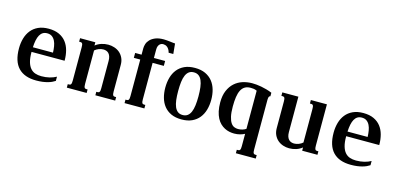

<svg xmlns="http://www.w3.org/2000/svg" viewBox="-78 -1237 4030 1945"><g transform="rotate(15 1937.0 -264.5)"><path d="M292 -529.3Q356.9 -529.3 402.3 -508.1Q447.8 -486.8 476.1 -450.2Q504.4 -413.6 517.3 -364.7Q530.3 -315.9 530.3 -260.3V-257.3H183.6V-253.9Q183.6 -193.4 195.1 -153.3Q206.5 -113.3 227.3 -89.1Q248 -64.9 277.3 -54.9Q306.6 -44.9 342.8 -44.9Q388.7 -44.9 428.2 -54.7Q467.8 -64.5 497.6 -81.5V-37.1Q482.9 -27.3 464.4 -18.8Q445.8 -10.3 421.9 -3.7Q397.9 2.9 368.7 6.8Q339.4 10.7 303.2 10.7Q179.2 10.7 115.2 -56.4Q51.3 -123.5 51.3 -259.3Q51.3 -315.4 65.4 -364.7Q79.6 -414.1 108.9 -450.7Q138.2 -487.3 183.6 -508.3Q229 -529.3 292 -529.3ZM395.5 -306.2Q394.5 -339.8 389.4 -371.1Q384.3 -402.3 372.3 -426.8Q360.4 -451.2 340.3 -465.8Q320.3 -480.5 289.6 -480.5Q262.7 -480.5 243.9 -469Q225.1 -457.5 212.6 -435.3Q200.2 -413.1 193.4 -380.6Q186.5 -348.1 184.6 -306.2Z M791.5 -85Q791.5 -69.8 793 -60.5Q794.4 -51.3 797.9 -45.9Q801.3 -40.5 805.9 -38.6Q810.5 -36.6 817.4 -36.6H830.6V0H622.6V-36.6H636.2Q642.6 -36.6 647.5 -38.6Q652.3 -40.5 655.8 -45.9Q659.2 -51.3 660.6 -60.5Q662.1 -69.8 662.1 -85V-433.6Q662.1 -448.7 660.6 -458Q659.2 -467.3 655.8 -472.7Q652.3 -478 647.5 -480Q642.6 -481.9 636.2 -481.9H622.6V-518.6H782.7V-484.4Q810.5 -506.8 845.5 -518.1Q880.4 -529.3 917 -529.3Q949.7 -529.3 981.2 -519Q1012.7 -508.8 1036.9 -488.3Q1061 -467.8 1075.9 -436.5Q1090.8 -405.3 1090.8 -363.8V-85Q1090.8 -69.8 1092.3 -60.5Q1093.8 -51.3 1097.2 -45.9Q1100.6 -40.5 1105.2 -38.6Q1109.9 -36.6 1116.7 -36.6H1129.9V0H921.9V-36.6H935.5Q941.9 -36.6 946.8 -38.6Q951.7 -40.5 955.1 -45.9Q958.5 -51.3 960 -60.5Q961.4 -69.8 961.4 -85V-371.1Q961.4 -399.4 954.6 -418.5Q947.8 -437.5 936.8 -448.7Q925.8 -460 911.1 -464.8Q896.5 -469.7 881.3 -469.7Q857.9 -469.7 833.3 -460.2Q808.6 -450.7 791.5 -435.1Z M1267.6 -585.9Q1267.6 -606.9 1275.4 -631.3Q1283.2 -655.8 1303.5 -677Q1323.7 -698.2 1358.2 -712.4Q1392.6 -726.6 1445.8 -726.6Q1460.9 -726.6 1479 -724.9Q1497.1 -723.1 1513.9 -721.2Q1530.8 -719.2 1544.9 -717.5Q1559.1 -715.8 1565.9 -715.8L1576.2 -608.4H1527.3Q1522 -629.4 1513.4 -642.8Q1504.9 -656.2 1494.6 -664.1Q1484.4 -671.9 1473.4 -675Q1462.4 -678.2 1453.1 -678.2Q1443.4 -678.2 1433.3 -674.6Q1423.3 -670.9 1415.3 -662.6Q1407.2 -654.3 1402.1 -640.9Q1397 -627.4 1397 -607.9V-518.6H1514.6V-467.3H1397V-85Q1397 -69.8 1398.4 -60.5Q1399.9 -51.3 1403.3 -45.9Q1406.7 -40.5 1411.4 -38.6Q1416 -36.6 1422.9 -36.6H1436V0H1228V-36.6H1241.7Q1248 -36.6 1252.9 -38.6Q1257.8 -40.5 1261.2 -45.9Q1264.6 -51.3 1266.1 -60.5Q1267.6 -69.8 1267.6 -85V-467.3H1200.2V-518.6H1267.6Z M1585.9 -259.3Q1585.9 -315.4 1599.6 -364.5Q1613.3 -413.6 1642.3 -450.2Q1671.4 -486.8 1717 -508.1Q1762.7 -529.3 1826.7 -529.3Q1890.1 -529.3 1935.8 -508.1Q1981.4 -486.8 2010.7 -450.2Q2040 -413.6 2054 -364.5Q2067.9 -315.4 2067.9 -259.3Q2067.9 -203.1 2054 -154.1Q2040 -105 2010.7 -68.4Q1981.4 -31.7 1935.8 -10.5Q1890.1 10.7 1826.7 10.7Q1762.7 10.7 1717 -10.5Q1671.4 -31.7 1642.3 -68.4Q1613.3 -105 1599.6 -154.1Q1585.9 -203.1 1585.9 -259.3ZM1720.7 -259.8Q1720.7 -206.1 1725.8 -164.6Q1731 -123 1743.4 -94.2Q1755.9 -65.4 1776.1 -50.5Q1796.4 -35.6 1826.7 -35.6Q1856.9 -35.6 1877.4 -50.5Q1897.9 -65.4 1910.4 -94Q1922.9 -122.6 1928.2 -164.1Q1933.6 -205.6 1933.6 -259.3Q1933.6 -313 1928.2 -354.5Q1922.9 -396 1910.4 -424.6Q1897.9 -453.1 1877.4 -468Q1856.9 -482.9 1826.7 -482.9Q1796.4 -482.9 1776.1 -468Q1755.9 -453.1 1743.4 -424.8Q1731 -396.5 1725.8 -354.7Q1720.7 -313 1720.7 -259.8Z M2488.3 -467.8Q2469.7 -476.6 2453.9 -478.5Q2438 -480.5 2422.4 -480.5Q2386.2 -480.5 2362.1 -465.8Q2337.9 -451.2 2323.2 -422.4Q2308.6 -393.6 2302.2 -350.6Q2295.9 -307.6 2295.9 -251Q2295.9 -186.5 2305.2 -146.2Q2314.5 -106 2329.6 -83.3Q2344.7 -60.5 2364.5 -52.2Q2384.3 -43.9 2405.3 -43.9Q2430.7 -43.9 2452.4 -50.8Q2474.1 -57.6 2488.3 -67.9ZM2448.7 198.7V162.1H2462.4Q2468.8 162.1 2473.6 160.2Q2478.5 158.2 2481.9 152.8Q2485.4 147.5 2486.8 138.2Q2488.3 128.9 2488.3 113.8V-15.6Q2469.2 -4.9 2440.7 2.9Q2412.1 10.7 2378.9 10.7Q2354 10.7 2328.1 5.4Q2302.2 0 2278.1 -12.5Q2253.9 -24.9 2232.9 -45.2Q2211.9 -65.4 2196 -95.5Q2180.2 -125.5 2171.1 -166Q2162.1 -206.5 2162.1 -259.3Q2162.1 -331.1 2184.1 -382.3Q2206.1 -433.6 2242.7 -466.3Q2279.3 -499 2327.1 -514.2Q2375 -529.3 2426.3 -529.3Q2446.8 -529.3 2471.2 -527.1Q2495.6 -524.9 2522.7 -519.8Q2549.8 -514.6 2578.9 -506.6Q2607.9 -498.5 2637.2 -486.3V-449.7Q2633.3 -448.7 2629.9 -447Q2626.5 -445.3 2623.8 -440.9Q2621.1 -436.5 2619.4 -428.7Q2617.7 -420.9 2617.7 -407.7V113.8Q2617.7 128.9 2619.1 138.2Q2620.6 147.5 2624 152.8Q2627.4 158.2 2632.1 160.2Q2636.7 162.1 2643.6 162.1H2657.2V198.7Z M3082 -433.6Q3082 -448.7 3080.6 -458Q3079.1 -467.3 3075.7 -472.7Q3072.3 -478 3067.4 -480Q3062.5 -481.9 3056.2 -481.9H3043V-518.6H3211.4V-85Q3211.4 -69.8 3212.9 -60.5Q3214.4 -51.3 3217.8 -45.9Q3221.2 -40.5 3225.8 -38.6Q3230.5 -36.6 3237.3 -36.6H3251V0H3090.8V-34.2Q3063 -11.7 3028.1 -0.5Q2993.2 10.7 2956.5 10.7Q2923.3 10.7 2892.1 0.5Q2860.8 -9.8 2836.7 -30.3Q2812.5 -50.8 2797.6 -81.8Q2782.7 -112.8 2782.7 -154.8V-433.6Q2782.7 -448.7 2781.2 -458Q2779.8 -467.3 2776.4 -472.7Q2772.9 -478 2768.1 -480Q2763.2 -481.9 2756.8 -481.9H2743.7V-518.6H2912.1V-147.5Q2912.1 -119.1 2918.9 -100.1Q2925.8 -81.1 2936.8 -69.8Q2947.8 -58.6 2962.2 -53.7Q2976.6 -48.8 2992.2 -48.8Q3015.6 -48.8 3040.3 -58.3Q3064.9 -67.9 3082 -83.5Z M3591.8 -529.3Q3656.7 -529.3 3702.1 -508.1Q3747.6 -486.8 3775.9 -450.2Q3804.2 -413.6 3817.1 -364.7Q3830.1 -315.9 3830.1 -260.3V-257.3H3483.4V-253.9Q3483.4 -193.4 3494.9 -153.3Q3506.3 -113.3 3527.1 -89.1Q3547.9 -64.9 3577.1 -54.9Q3606.4 -44.9 3642.6 -44.9Q3688.5 -44.9 3728 -54.7Q3767.6 -64.5 3797.4 -81.5V-37.1Q3782.7 -27.3 3764.2 -18.8Q3745.6 -10.3 3721.7 -3.7Q3697.8 2.9 3668.5 6.8Q3639.2 10.7 3603 10.7Q3479 10.7 3415 -56.4Q3351.1 -123.5 3351.1 -259.3Q3351.1 -315.4 3365.2 -364.7Q3379.4 -414.1 3408.7 -450.7Q3438 -487.3 3483.4 -508.3Q3528.8 -529.3 3591.8 -529.3ZM3695.3 -306.2Q3694.3 -339.8 3689.2 -371.1Q3684.1 -402.3 3672.1 -426.8Q3660.2 -451.2 3640.1 -465.8Q3620.1 -480.5 3589.4 -480.5Q3562.5 -480.5 3543.7 -469Q3524.9 -457.5 3512.5 -435.3Q3500 -413.1 3493.2 -380.6Q3486.3 -348.1 3484.4 -306.2Z"/></g></svg>

Font: Arian AMU Serif
Style: Bold
Weight: 700
Designer: Ruben Hakobyan (Tarumian)
Foundry: Ruben Hakobyan (Tarumian)
Version: Version 1.002